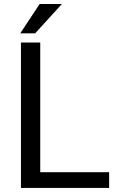

<svg xmlns="http://www.w3.org/2000/svg" viewBox="-20 -919 579 939"><path d="M513.7 -76.7V0H82.5V-710.9H176.8V-76.7ZM79.1 -755.9 173.8 -899.4H282.7L151.9 -755.9Z"/></svg>

Font: Vazirmatn RD FD
Style: Regular
Weight: 400
Designer: Saber Rastikerdar
Foundry: Saber Rastikerdar
Version: Version 33.003